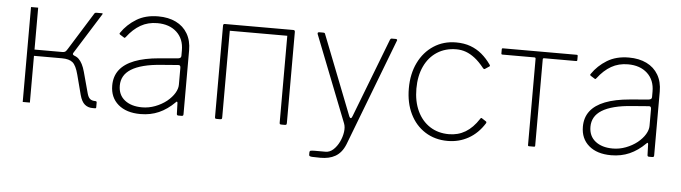

<svg xmlns="http://www.w3.org/2000/svg" viewBox="-45 -721 3788 1068"><g transform="rotate(5 1848.5 -187.5)"><path d="M91 0V-530H131V-296H303V-289Q356 -289 379 -267Q402 -245 415 -197L447 -79Q453 -57 463.5 -48.5Q474 -40 493 -40Q501 -40 501 -33V-6Q501 -3 499.5 -1.5Q498 0 495 0H480Q455 0 437 -15Q419 -30 409 -67L380 -178Q367 -228 347.5 -244.5Q328 -261 287 -261H131V0ZM287 -281V-296Q298 -296 303.5 -300.5Q309 -305 316 -317L446 -526Q448 -528 450 -529Q452 -530 456 -530H488Q490 -530 491 -528.5Q492 -527 490 -524L348 -297Q345 -292 346 -288.5Q347 -285 355 -281Z M939 -72Q898 -31 851.5 -10.5Q805 10 749 10Q670 10 624.5 -29Q579 -68 579 -135Q579 -186 606.5 -222Q634 -258 689 -279.5Q744 -301 826 -308L931 -317Q939 -318 943.5 -321.5Q948 -325 948 -332V-363Q948 -427 907.5 -464.5Q867 -502 799 -502Q747 -502 706 -478.5Q665 -455 631 -410Q628 -406 626 -405Q624 -404 621 -406L597 -421Q595 -423 594.5 -425Q594 -427 597 -431Q629 -478 679.5 -509Q730 -540 801 -540Q858 -540 900 -519.5Q942 -499 965 -460Q988 -421 988 -367V-10Q988 -4 985.5 -2Q983 0 978 0H960Q956 0 953.5 -2Q951 -4 951 -9L949 -70Q947 -82 939 -72ZM948 -266Q948 -282 934 -280L845 -273Q786 -269 743.5 -258Q701 -247 674 -230Q647 -213 634 -190Q621 -167 621 -138Q621 -86 657.5 -57Q694 -28 755 -28Q792 -28 827.5 -41.5Q863 -55 891 -77Q919 -100 933.5 -124.5Q948 -149 948 -171V-266Z M1204 -520V-12Q1204 -5 1202 -2.5Q1200 0 1192 0H1175Q1168 0 1166 -2Q1164 -4 1164 -10V-520Q1164 -530 1173 -530H1195Q1204 -530 1204 -520ZM1565 -520V-12Q1565 -5 1563 -2.5Q1561 0 1553 0H1536Q1529 0 1527 -2Q1525 -4 1525 -10V-520Q1525 -530 1534 -530H1556Q1565 -530 1565 -520ZM1194 -495Q1188 -495 1188 -501V-524Q1188 -530 1194 -530H1546Q1552 -530 1552 -524V-501Q1552 -495 1546 -495Z M1768 165Q1739 165 1721.5 164Q1704 163 1704 155V140Q1704 133 1709.5 131Q1715 129 1733 129H1793Q1817 129 1836.5 111Q1856 93 1869 66Q1882 39 1886 11Q1890 -17 1882 -37L1693 -518Q1691 -523 1692.5 -526.5Q1694 -530 1701 -530H1722Q1727 -530 1730 -528.5Q1733 -527 1734 -522L1908 -78Q1912 -69 1917 -69.5Q1922 -70 1926 -82L2096 -523Q2098 -527 2100 -528.5Q2102 -530 2106 -530H2128Q2133 -530 2135 -527Q2137 -524 2135 -521L1906 77Q1896 102 1882 119Q1868 136 1850.5 146Q1833 156 1812.5 160.5Q1792 165 1768 165Z M2464 -540Q2509 -540 2544.5 -527Q2580 -514 2608.5 -490Q2637 -466 2660 -433Q2665 -426 2660 -423L2636 -407Q2631 -404 2625 -411Q2598 -445 2572.5 -464.5Q2547 -484 2522 -493Q2497 -502 2469 -502Q2408 -502 2362 -472.5Q2316 -443 2291 -389.5Q2266 -336 2266 -265Q2266 -194 2291 -140.5Q2316 -87 2361.5 -57.5Q2407 -28 2468 -28Q2519 -28 2560 -52.5Q2601 -77 2634 -128Q2637 -133 2639 -133.5Q2641 -134 2644 -132L2667 -117Q2672 -114 2669 -107Q2651 -78 2628.5 -56Q2606 -34 2580 -19.5Q2554 -5 2525 2.5Q2496 10 2464 10Q2393 10 2338.5 -24.5Q2284 -59 2254 -120.5Q2224 -182 2224 -263Q2224 -344 2254.5 -406.5Q2285 -469 2339.5 -504.5Q2394 -540 2464 -540Z M3138 -495H2959Q2952 -495 2952 -488V-6Q2952 0 2946 0H2918Q2912 0 2912 -6V-488Q2912 -495 2905 -495H2726Q2720 -495 2720 -501V-524Q2720 -530 2726 -530H3138Q3144 -530 3144 -524V-501Q3144 -495 3138 -495Z M3567 -72Q3526 -31 3479.5 -10.5Q3433 10 3377 10Q3298 10 3252.5 -29Q3207 -68 3207 -135Q3207 -186 3234.5 -222Q3262 -258 3317 -279.5Q3372 -301 3454 -308L3559 -317Q3567 -318 3571.5 -321.5Q3576 -325 3576 -332V-363Q3576 -427 3535.5 -464.5Q3495 -502 3427 -502Q3375 -502 3334 -478.5Q3293 -455 3259 -410Q3256 -406 3254 -405Q3252 -404 3249 -406L3225 -421Q3223 -423 3222.5 -425Q3222 -427 3225 -431Q3257 -478 3307.5 -509Q3358 -540 3429 -540Q3486 -540 3528 -519.5Q3570 -499 3593 -460Q3616 -421 3616 -367V-10Q3616 -4 3613.5 -2Q3611 0 3606 0H3588Q3584 0 3581.5 -2Q3579 -4 3579 -9L3577 -70Q3575 -82 3567 -72ZM3576 -266Q3576 -282 3562 -280L3473 -273Q3414 -269 3371.5 -258Q3329 -247 3302 -230Q3275 -213 3262 -190Q3249 -167 3249 -138Q3249 -86 3285.5 -57Q3322 -28 3383 -28Q3420 -28 3455.5 -41.5Q3491 -55 3519 -77Q3547 -100 3561.5 -124.5Q3576 -149 3576 -171V-266Z"/></g></svg>

Font: Libre Franklin Thin
Style: Regular
Weight: 100
Designer: Pablo Impallari, Rodrigo Fuenzalida, Nhung Nguyen
Foundry: Impallari Type
Version: Version 3.000